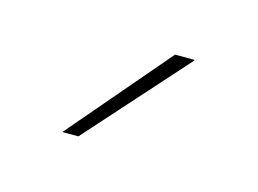

<svg xmlns="http://www.w3.org/2000/svg" viewBox="-37 -733 309 230"><g transform="rotate(15 118.0 -618.0)"><path d="M158 -680H182V-679L71.5 -555.5H52V-556Z"/></g></svg>

Font: Anek Bangla Medium Thin
Style: Regular
Weight: 250
Version: Version 1.003